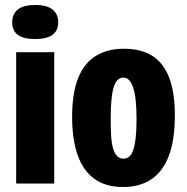

<svg xmlns="http://www.w3.org/2000/svg" viewBox="-20 -738 750 772"><path d="M45 0V-528H198V0ZM122 -581Q74 -581 51.5 -598Q29 -615 29 -648Q29 -682 52 -700Q75 -718 122 -718Q169 -718 191.5 -699.5Q214 -681 214 -649Q214 -615 191 -598Q168 -581 122 -581Z M475 14Q405 14 359.5 -19Q314 -52 292 -115Q270 -178 270 -267Q270 -363 294 -423.5Q318 -484 365 -513Q412 -542 479 -542Q548 -542 593 -513Q638 -484 660.5 -425Q683 -366 683 -274Q683 -174 658.5 -110.5Q634 -47 587.5 -16.5Q541 14 475 14ZM476 -100Q490 -100 499.5 -108Q509 -116 515.5 -134.5Q522 -153 525.5 -183.5Q529 -214 529 -258Q529 -303 525.5 -335Q522 -367 515 -387Q508 -407 498.5 -416.5Q489 -426 475 -426Q464 -426 454.5 -418Q445 -410 438.5 -391.5Q432 -373 428.5 -340Q425 -307 425 -258Q425 -213 427.5 -183Q430 -153 437 -134.5Q444 -116 453.5 -108Q463 -100 476 -100Z"/></svg>

Font: Bricolage Grotesque Condensed ExtraBold
Style: Regular
Weight: 800
Width: 3
Designer: Mathieu Triay
Foundry: Atelier Triay
Version: Version 1.000;gftools[0.9.30]